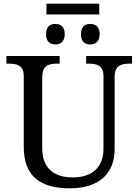

<svg xmlns="http://www.w3.org/2000/svg" viewBox="-20 -1020 757 1050"><path d="M361.8 9.8C441.4 9.8 502.9 -10.3 544.4 -47.4C585.4 -84 606.9 -137.7 606.9 -204.1V-600.1C606.9 -662.6 644.5 -671.9 689 -671.9H702.1V-713.9H451.2V-671.9H463.9C507.3 -671.9 545.9 -664.1 545.9 -604V-206.1C545.9 -115.2 493.7 -49.8 377.9 -49.8C280.3 -49.8 210.9 -94.7 210.9 -210V-600.1C210.9 -662.6 248.5 -671.9 293 -671.9H306.2V-713.9H15.1V-671.9H27.8C71.3 -671.9 109.9 -664.1 109.9 -604V-215.8C109.9 -53.7 203.6 9.8 361.8 9.8ZM231.9 -833C231.9 -792.5 253.4 -776.9 282.7 -776.9C316.4 -776.9 334 -798.3 334 -833C334 -868.7 316.4 -889.2 282.7 -889.2C249.5 -889.2 231.9 -870.1 231.9 -833ZM233.9 -940.9H522.9V-1000H233.9ZM422.9 -833C422.9 -792.5 444.3 -776.9 473.6 -776.9C507.3 -776.9 524.9 -798.3 524.9 -833C524.9 -868.7 507.3 -889.2 473.6 -889.2C440.4 -889.2 422.9 -870.1 422.9 -833Z"/></svg>

Font: The Erased English
Style: Regular
Weight: 400
Designer: Monotype Design team + ligartures altered by 180 Amsterdam
Foundry: Monotype Imaging Inc.
Version: Version 1.030;Glyphs 3.1.2 (3151)